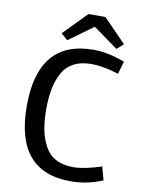

<svg xmlns="http://www.w3.org/2000/svg" viewBox="-98 -964 766 1041"><g transform="rotate(10 285.0 -443.0)"><path d="M517 -607Q428 -634 368.5 -634Q309 -634 269 -612.5Q229 -591 207.5 -551Q186 -511 176.5 -462.5Q167 -414 167 -350Q167 -286 176.5 -237.5Q186 -189 208 -149Q252 -66 365 -66Q425 -66 520 -97L540 -24Q456 12 364 12Q60 12 60 -350Q60 -712 365 -712Q444 -712 537 -677ZM178 -770 303 -898H396L521 -770L485 -738L349 -836L214 -738Z"/></g></svg>

Font: Voces
Style: Regular
Weight: 400
Designer: Ana Paula Megda, Pablo Ugerman
Foundry: Ana Paula Megda, Pablo Ugerman
Version: Version 1.003